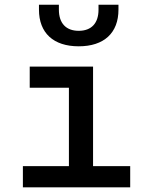

<svg xmlns="http://www.w3.org/2000/svg" viewBox="-20 -803 626 823"><path d="M78.1 0H538.1V-90.8H378.9V-517.6H107.4V-426.8H275.4V-90.8H78.1ZM317.4 -604.5C425.8 -604.5 487.8 -661.6 487.8 -761.7V-782.7H402.3V-761.7C402.3 -703.6 372.1 -670.9 317.4 -670.9C262.7 -670.9 232.4 -703.6 232.4 -761.7V-782.7H147V-761.7C147 -661.6 209 -604.5 317.4 -604.5Z"/></svg>

Font: CaskaydiaCove Nerd Font
Style: Regular
Weight: 400
Designer: Aaron Bell
Foundry: Saja Typeworks
Version: Version 2111.1;Nerd Fonts 2.3.3